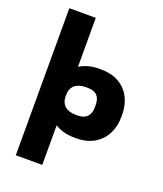

<svg xmlns="http://www.w3.org/2000/svg" viewBox="-176 -869 1042 1227"><g transform="rotate(20 345.0 -256.0)"><path d="M630 -232V-216Q630 -153 604 -101.5Q578 -50 527.5 -20Q477 10 406 10H392Q316 10 260 -25V244H80V-756H260V-423Q317 -458 392 -458H406Q477 -458 527.5 -428.5Q578 -399 604 -348Q630 -297 630 -232ZM450 -232Q450 -318 366 -318H352Q303 -318 276.5 -294.5Q250 -271 250 -224Q250 -177 276.5 -153.5Q303 -130 352 -130H366Q407 -130 428.5 -152.5Q450 -175 450 -216Z"/></g></svg>

Font: Dashboard
Style: Regular
Weight: 400
Designer: jaiki
Version: Version 1.000